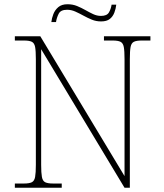

<svg xmlns="http://www.w3.org/2000/svg" viewBox="-20 -885 771 905"><path d="M50 0V-20H93Q118 -20 130 -26Q142 -32 145.5 -51Q149 -70 149 -108V-606Q149 -645 145.5 -663.5Q142 -682 130 -688Q118 -694 93 -694H50V-714H170L567 -55V-606Q567 -645 563.5 -663.5Q560 -682 548 -688Q536 -694 511 -694H470V-714H689V-694H648Q623 -694 611 -688Q599 -682 595.5 -663.5Q592 -645 592 -606V0H567L174 -653V-108Q174 -70 177.5 -51Q181 -32 193 -26Q205 -20 230 -20H271V0ZM456 -784Q433 -784 412.5 -792.5Q392 -801 373 -811.5Q354 -822 335 -830.5Q316 -839 296 -839Q266 -839 256.5 -820Q247 -801 244 -781H222Q224 -799 231.5 -818.5Q239 -838 255 -851.5Q271 -865 298 -865Q323 -865 343.5 -856.5Q364 -848 382.5 -837.5Q401 -827 419 -818.5Q437 -810 456 -810Q484 -810 493.5 -826.5Q503 -843 506 -863H528Q526 -844 519 -825.5Q512 -807 497.5 -795.5Q483 -784 456 -784Z"/></svg>

Font: Noto Serif Gujarati Thin
Style: Regular
Weight: 250
Version: Version 2.102